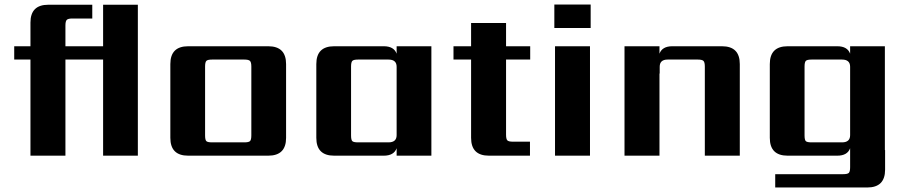

<svg xmlns="http://www.w3.org/2000/svg" viewBox="-20 -690 4011 851"><path d="M437 -669H591V0H437V-426H270V0H115V-426H43V-485H115V-590Q115 -669 194 -669H389V-608H301Q282 -608 276 -602Q270 -596 270 -577V-485H437Z M1094 -90V-395Q1094 -414 1088 -420Q1082 -426 1063 -426H920Q900 -426 894.5 -420Q889 -414 889 -395V-90Q889 -70 894.5 -64.5Q900 -59 920 -59H1063Q1082 -59 1088 -64.5Q1094 -70 1094 -90ZM814 -485H1169Q1248 -485 1248 -406V-79Q1248 0 1169 0H814Q735 0 735 -79V-406Q735 -485 814 -485Z M1567 -59H1702Q1738 -59 1738 -91V-394Q1738 -426 1702 -426H1567Q1547 -426 1541.5 -420Q1536 -414 1536 -395V-90Q1536 -70 1541.5 -64.5Q1547 -59 1567 -59ZM1738 -485H1892V0H1738V-33Q1726 0 1681 0H1461Q1382 0 1382 -79V-406Q1382 -485 1461 -485H1681Q1726 -485 1738 -452Z M2330 -426H2223V-93Q2223 -74 2228.5 -68Q2234 -62 2254 -62H2329V0H2147Q2068 0 2068 -79V-426H1990V-485H2068V-588H2223V-485H2330Z M2595 0H2440V-485H2595ZM2437 -566V-670H2598V-566Z M2960 -485H3180Q3259 -485 3259 -406V0H3104V-395Q3104 -414 3098 -420Q3092 -426 3073 -426H2939Q2904 -426 2904 -394V-364H2903V0H2748V-485H2903V-452Q2915 -485 2960 -485Z M3577 -59H3712Q3748 -59 3748 -91V-394Q3748 -426 3712 -426H3577Q3557 -426 3551.5 -420Q3546 -414 3546 -395V-90Q3546 -70 3551.5 -64.5Q3557 -59 3577 -59ZM3902 -25H3903V62Q3903 141 3824 141H3416V82H3717Q3737 82 3742.5 76Q3748 70 3748 51V-33Q3736 0 3691 0H3471Q3392 0 3392 -79V-406Q3392 -485 3471 -485H3691Q3736 -485 3748 -452V-485H3902Z"/></svg>

Font: Sarpanch
Style: Bold
Weight: 700
Designer: Manushi Parikh (Devanagari and Latin), Jyotish Sonowal (Devanagari)
Foundry: Indian Type Foundry
Version: Version 2.004;PS 1.0;hotconv 1.0.78;makeotf.lib2.5.61930; tt